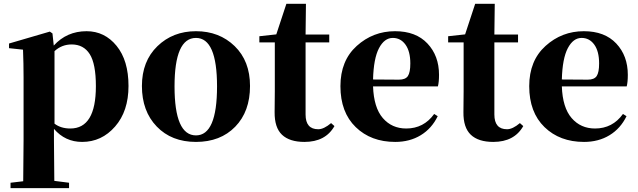

<svg xmlns="http://www.w3.org/2000/svg" viewBox="-20 -727 3344 1006"><path d="M265.6 -459V-79.1Q298.8 -53.7 348.6 -53.7Q482.4 -53.7 482.4 -275.4Q482.4 -392.6 450.2 -443.4Q418 -494.1 355.5 -494.1Q303.7 -494.1 265.6 -459ZM254.9 -551.8 261.7 -488.3Q330.1 -563.5 433.6 -563.5Q528.3 -563.5 590.8 -486.8Q653.3 -410.2 653.3 -276.4Q653.3 -144.5 583 -64Q512.7 16.6 410.2 16.6Q321.3 16.6 262.7 -51.8V6.8Q262.7 64.5 264.6 220.7L341.8 230.5V258.8H35.2V230.5L101.6 222.7Q103.5 64.5 103.5 6.8V-320.3Q103.5 -394.5 100.6 -466.8L27.3 -474.6V-499L241.2 -561.5Z M723.6 -276.4Q723.6 -406.2 804.7 -484.9Q885.7 -563.5 1006.8 -563.5Q1128.9 -563.5 1209.5 -485.4Q1290 -407.2 1290 -276.4Q1290 -142.6 1212.4 -63Q1134.8 16.6 1006.8 16.6Q878.9 16.6 801.3 -64Q723.6 -144.5 723.6 -276.4ZM1006.8 -17.6Q1117.2 -17.6 1117.2 -274.4Q1117.2 -528.3 1006.8 -528.3Q894.5 -528.3 894.5 -274.4Q894.5 -17.6 1006.8 -17.6Z M1714.8 -82 1732.4 -66.4Q1685.5 16.6 1575.2 16.6Q1497.1 16.6 1457.5 -21Q1418 -58.6 1418.9 -139.6Q1418.9 -158.2 1419.4 -192.9Q1419.9 -227.5 1419.9 -249V-504.9H1338.9V-537.1L1427.7 -546.9L1480.5 -707H1583L1581.1 -545.9H1705.1V-504.9H1581.1V-127Q1581.1 -49.8 1647.5 -49.8Q1676.8 -49.8 1714.8 -82Z M1934.6 -310.5 2070.3 -309.6Q2104.5 -309.6 2117.2 -328.6Q2129.9 -347.7 2129.9 -394.5Q2129.9 -458 2104.5 -493.2Q2079.1 -528.3 2038.1 -528.3Q1994.1 -528.3 1965.8 -474.6Q1937.5 -420.9 1934.6 -310.5ZM2254.9 -129.9 2273.4 -118.2Q2242.2 -53.7 2184.6 -18.6Q2127 16.6 2050.8 16.6Q1923.8 16.6 1843.8 -61Q1763.7 -138.7 1763.7 -275.4Q1763.7 -409.2 1849.1 -486.3Q1934.6 -563.5 2049.8 -563.5Q2159.2 -563.5 2219.7 -499Q2280.3 -434.6 2280.3 -335Q2280.3 -296.9 2274.4 -274.4H1934.6Q1938.5 -163.1 1985.8 -108.4Q2033.2 -53.7 2108.4 -53.7Q2200.2 -53.7 2254.9 -129.9Z M2704.1 -82 2721.7 -66.4Q2674.8 16.6 2564.5 16.6Q2486.3 16.6 2446.8 -21Q2407.2 -58.6 2408.2 -139.6Q2408.2 -158.2 2408.7 -192.9Q2409.2 -227.5 2409.2 -249V-504.9H2328.1V-537.1L2417 -546.9L2469.7 -707H2572.3L2570.3 -545.9H2694.3V-504.9H2570.3V-127Q2570.3 -49.8 2636.7 -49.8Q2666 -49.8 2704.1 -82Z M2923.8 -310.5 3059.6 -309.6Q3093.8 -309.6 3106.4 -328.6Q3119.1 -347.7 3119.1 -394.5Q3119.1 -458 3093.8 -493.2Q3068.4 -528.3 3027.3 -528.3Q2983.4 -528.3 2955.1 -474.6Q2926.8 -420.9 2923.8 -310.5ZM3244.1 -129.9 3262.7 -118.2Q3231.4 -53.7 3173.8 -18.6Q3116.2 16.6 3040 16.6Q2913.1 16.6 2833 -61Q2752.9 -138.7 2752.9 -275.4Q2752.9 -409.2 2838.4 -486.3Q2923.8 -563.5 3039.1 -563.5Q3148.4 -563.5 3209 -499Q3269.5 -434.6 3269.5 -335Q3269.5 -296.9 3263.7 -274.4H2923.8Q2927.7 -163.1 2975.1 -108.4Q3022.5 -53.7 3097.7 -53.7Q3189.5 -53.7 3244.1 -129.9Z"/></svg>

Font: Bpmf Zihi Serif Heavy
Style: Heavy
Weight: 900
Foundry: But Ko
Version: Version 1.320